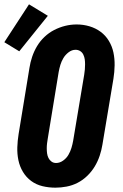

<svg xmlns="http://www.w3.org/2000/svg" viewBox="-50 -859 570 887"><path d="M206 8Q175 8 146 1Q117 -6 94 -23Q71 -40 56 -65Q41 -90 35 -119Q29 -148 30 -178.5Q31 -209 36 -240L86 -545Q90 -571 98.5 -596.5Q107 -622 121 -645.5Q135 -669 155.5 -688.5Q176 -708 200.5 -720.5Q225 -733 251 -739.5Q277 -746 304 -746Q335 -746 363.5 -737.5Q392 -729 415 -712Q438 -695 453 -670Q468 -645 474 -616.5Q480 -588 479.5 -557Q479 -526 474 -495L423 -190Q419 -165 410.5 -139.5Q402 -114 388 -90.5Q374 -67 353.5 -47Q333 -27 308.5 -14.5Q284 -2 257.5 3Q231 8 206 8ZM209 -106Q226 -106 241.5 -117Q257 -128 266 -143.5Q275 -159 280 -175.5Q285 -192 288 -209L339 -514Q341 -526 342 -538Q343 -550 343 -562Q343 -574 341.5 -585Q340 -596 335 -606.5Q330 -617 320.5 -623Q311 -629 299 -629Q282 -629 267 -617.5Q252 -606 243 -591Q234 -576 229 -559.5Q224 -543 221 -526L171 -221Q169 -209 167.5 -197.5Q166 -186 166 -174Q166 -162 167.5 -150.5Q169 -139 174 -129Q179 -119 188 -112.5Q197 -106 209 -106ZM39 -622 -30 -664 84 -839 171 -786Z"/></svg>

Font: Iosevka Curly Slab HvObl
Style: Regular
Weight: 900
Italic angle: -9°
Monospace: yes
Designer: Belleve Invis
Foundry: Belleve Invis
Version: Version 11.1.0; ttfautohint (v1.8.3)